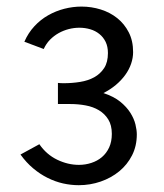

<svg xmlns="http://www.w3.org/2000/svg" viewBox="-20 -703 496 581"><path d="M42 -235.4 99.1 -266.6Q120.6 -235.4 153.1 -219.7Q185.5 -204.1 218.8 -204.1Q238.3 -204.1 256.3 -210Q274.4 -215.8 288.3 -227.5Q302.2 -239.3 310.3 -256.8Q318.4 -274.4 318.4 -297.9Q318.4 -324.2 307.6 -341.6Q296.9 -358.9 279.3 -369.4Q261.7 -379.9 239.3 -384Q216.8 -388.2 193.4 -388.2H155.3V-452.1Q159.2 -451.7 163.8 -451.4Q168.5 -451.2 172.9 -451.2Q198.2 -451.2 222.4 -455.1Q246.6 -459 265.1 -469.2Q283.7 -479.5 295.2 -497.1Q306.6 -514.6 306.6 -542.5Q306.6 -562 299.6 -576.4Q292.5 -590.8 280.5 -600.3Q268.6 -609.9 252.9 -614.5Q237.3 -619.1 220.2 -619.1Q204.1 -619.1 188 -615Q171.9 -610.8 157.5 -602.8Q143.1 -594.7 131.3 -582.8Q119.6 -570.8 112.3 -554.7L53.7 -576.7Q65.4 -603.5 84 -623.5Q102.5 -643.6 125.7 -656.7Q148.9 -669.9 174.8 -676.5Q200.7 -683.1 226.6 -683.1Q256.8 -683.1 284.9 -674.3Q313 -665.5 334.7 -648.2Q356.4 -630.9 369.6 -605.2Q382.8 -579.6 382.8 -545.4Q382.8 -527.8 376.7 -510Q370.6 -492.2 358.9 -476.1Q347.2 -460 330.6 -446Q314 -432.1 293 -421.4Q324.2 -411.1 343.8 -395.3Q363.3 -379.4 374.5 -361.6Q385.7 -343.8 389.9 -326.4Q394 -309.1 394 -296.4Q394 -261.2 379.6 -232.9Q365.2 -204.6 340.8 -184.6Q316.4 -164.6 284.7 -153.6Q252.9 -142.6 218.3 -142.6Q194.8 -142.6 170.9 -147.9Q147 -153.3 124.3 -164.6Q101.6 -175.8 80.6 -193.4Q59.6 -210.9 42 -235.4Z"/></svg>

Font: Shanti
Style: Regular
Weight: 400
Designer: vernon adams
Foundry: vernon adams
Version: Version 1.000